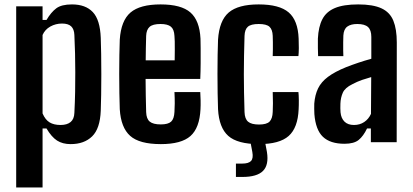

<svg xmlns="http://www.w3.org/2000/svg" viewBox="-20 -628 1822 848"><path d="M51.5 200V-600H168V-540H185.5Q205.5 -574 228.5 -591.2Q251.5 -608.5 298 -608.5Q358 -608.5 390 -574.5Q422 -540.5 425 -461Q426 -433 426.8 -390Q427.5 -347 427.5 -299.5Q427.5 -252 426.8 -209.2Q426 -166.5 425 -139Q422 -60 387 -25.8Q352 8.5 292 8.5Q256.5 8.5 232 -7.2Q207.5 -23 185.5 -60.5H168V200ZM247.5 -76Q276 -76 291.8 -89Q307.5 -102 308.5 -129.5Q311 -177.5 311.8 -222Q312.5 -266.5 312.5 -308.8Q312.5 -351 311.5 -391.8Q310.5 -432.5 308.5 -473.5Q307.5 -499 294.5 -511.5Q281.5 -524 254 -524Q226 -524 202.2 -510.8Q178.5 -497.5 168 -473.5V-127Q180 -99 199 -87.5Q218 -76 247.5 -76Z M690.5 8.5Q595.5 8.5 554.8 -28Q514 -64.5 509 -145.5Q508 -175.5 507.2 -216.2Q506.5 -257 506.5 -301Q506.5 -345 507.2 -385Q508 -425 509 -453Q514.5 -537 556.5 -572.8Q598.5 -608.5 689 -608.5Q780.5 -608.5 821 -573Q861.5 -537.5 865.5 -457.5Q866 -445.5 866.2 -415.8Q866.5 -386 866.2 -349Q866 -312 864.5 -279.5H623Q623 -244.5 623.8 -208.2Q624.5 -172 625.5 -133Q626.5 -103 641.5 -90.8Q656.5 -78.5 690 -78.5Q722.5 -78.5 735.8 -90.8Q749 -103 750.5 -133.5Q751.5 -148.5 751.8 -170.8Q752 -193 750.5 -221.5H864.5Q865.5 -210 866 -186Q866.5 -162 865.5 -145.5Q861.5 -63 821.2 -27.2Q781 8.5 690.5 8.5ZM623.5 -361.5H751.5Q752 -384 752 -406.2Q752 -428.5 751.8 -445.5Q751.5 -462.5 750.5 -469.5Q749 -498.5 734.8 -510.2Q720.5 -522 689 -522Q654.5 -522 640.5 -509.2Q626.5 -496.5 625.5 -469.5Q625 -442 624.2 -415Q623.5 -388 623.5 -361.5Z M1184.5 -380.5Q1185 -393.5 1185.2 -409.8Q1185.5 -426 1185.2 -442Q1185 -458 1184.5 -470Q1183.5 -497.5 1170.2 -509.8Q1157 -522 1122.5 -522Q1088.5 -522 1074.8 -510Q1061 -498 1060 -469.5Q1058.5 -423.5 1057.8 -381.8Q1057 -340 1057 -300Q1057 -260 1057.8 -219Q1058.5 -178 1060 -133Q1061 -103 1075.8 -90.5Q1090.5 -78 1124 -78Q1158 -78 1170.8 -91.2Q1183.5 -104.5 1184.5 -133.5Q1185.5 -151.5 1185.5 -171.8Q1185.5 -192 1184.5 -221.5H1298Q1299.5 -209.5 1299.8 -186Q1300 -162.5 1299 -145.5Q1295.5 -63.5 1255 -27.5Q1214.5 8.5 1124 8.5Q1029 8.5 988.2 -27.8Q947.5 -64 943 -145.5Q942 -175 941.2 -216Q940.5 -257 940.5 -301.2Q940.5 -345.5 941.2 -385.5Q942 -425.5 943 -453Q948.5 -537 990.2 -572.8Q1032 -608.5 1122.5 -608.5Q1214 -608.5 1255 -573.2Q1296 -538 1299 -457.5Q1300 -439 1299.8 -415.5Q1299.5 -392 1298 -380.5ZM1022 153.5V94.5H1050Q1078 94.5 1088.8 82.8Q1099.5 71 1094.5 43.5L1085 -7H1149.5L1159 43.5Q1168 100.5 1141.5 127Q1115 153.5 1050.5 153.5Z M1501.5 7Q1438.5 7 1406.2 -23.8Q1374 -54.5 1368.5 -124Q1368 -134.5 1367.8 -147.5Q1367.5 -160.5 1368 -170.5Q1371 -209 1384.8 -237.5Q1398.5 -266 1428.5 -288.5Q1458.5 -311 1509 -331.5Q1536 -342 1562.8 -351Q1589.5 -360 1620 -368.5V-465Q1620 -495 1605.5 -508.5Q1591 -522 1558 -522Q1529.5 -522 1513.8 -510.5Q1498 -499 1496.5 -471Q1496 -461 1495.8 -441.8Q1495.5 -422.5 1495.8 -404.5Q1496 -386.5 1496.5 -380H1385Q1384.5 -394 1384 -415.5Q1383.5 -437 1384 -457.5Q1386.5 -510 1403.8 -543.2Q1421 -576.5 1459.2 -592.5Q1497.5 -608.5 1562 -608.5Q1627.5 -608.5 1664.8 -591.2Q1702 -574 1717.2 -536.8Q1732.5 -499.5 1732.5 -440L1732 0H1618V-60.5H1601Q1585 -27 1564.2 -10Q1543.5 7 1501.5 7ZM1543.5 -76Q1569 -76 1588.5 -89Q1608 -102 1618.5 -125L1619.5 -287.5Q1599.5 -282 1578.5 -274.8Q1557.5 -267.5 1536 -256Q1504 -240.5 1494.2 -218.8Q1484.5 -197 1483.5 -170.5Q1483 -157.5 1483.2 -150Q1483.5 -142.5 1484 -132Q1486.5 -105.5 1501.5 -90.8Q1516.5 -76 1543.5 -76Z"/></svg>

Font: Big Shoulders Text Thin
Style: Bold
Weight: 700
Version: Version 2.002